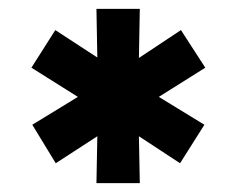

<svg xmlns="http://www.w3.org/2000/svg" viewBox="-20 -720 533 434"><path d="M198 -306 200 -412 106 -351 53 -438 156 -501 51 -567 105 -652 200 -590 198 -700H296L294 -589L389 -652L444 -567L339 -501L442 -438L387 -351L294 -412L296 -306Z"/></svg>

Font: Red Hat Text VF
Style: Regular
Weight: 400
Designer: Pentagram, MCKL
Foundry: Pentagram, MCKL
Version: Version 1.023